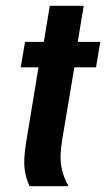

<svg xmlns="http://www.w3.org/2000/svg" viewBox="-20 -645 368 665"><path d="M82.5 0Q70 -25.8 65.4 -57.9Q60.8 -90 70 -149.2L113.3 -411.7H51.7L66.7 -500H131.7L152.5 -625H270L249.2 -500H327.5L312.5 -411.7H237.5L195.8 -163.3Q185.8 -104.2 192.5 -67.9Q199.2 -31.7 215 -5V0Z"/></svg>

Font: Familjen Grotesk SemiBold
Style: Italic
Weight: 600
Italic angle: -9.46201°
Designer: Anders Wikstroem, Jonas Baeckman, Matilda Gysing, Kristian Moeller
Foundry: Familjen STHLM AB
Version: Version 2.002